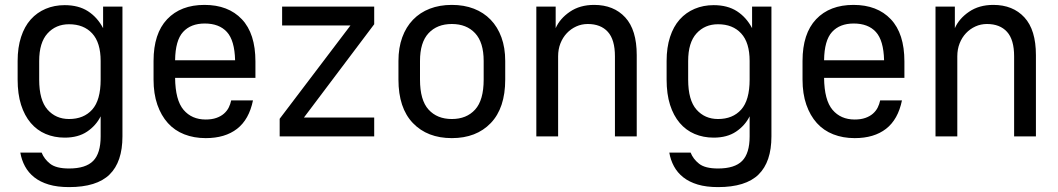

<svg xmlns="http://www.w3.org/2000/svg" viewBox="-20 -557 4320 784"><path d="M244 5Q202 5 166.5 -10Q131 -25 105.5 -55Q80 -85 66 -129Q52 -173 52 -232V-308Q52 -363 66 -406Q80 -449 105.5 -477.5Q131 -506 166.5 -521Q202 -536 244 -536Q301 -536 339.5 -511Q378 -486 401 -442V-530H480V0Q480 104 427.5 155.5Q375 207 262 207Q214 207 179 196.5Q144 186 120 167Q96 148 82 122Q68 96 63 66H150Q160 92 184.5 111.5Q209 131 262 131Q330 131 360.5 100Q391 69 391 0V-82Q372 -44 335.5 -19.5Q299 5 244 5ZM262 -71Q322 -71 356.5 -109.5Q391 -148 391 -232V-308Q391 -383 356.5 -420.5Q322 -458 262 -458Q208 -458 174 -420.5Q140 -383 140 -308V-232Q140 -148 174 -109.5Q208 -71 262 -71Z M820 7Q772 7 732.5 -8.5Q693 -24 665.5 -54.5Q638 -85 622.5 -129.5Q607 -174 607 -232V-308Q607 -420 662.5 -478.5Q718 -537 815 -537Q912 -537 967.5 -478.5Q1023 -420 1023 -306V-239H695Q696 -148 729.5 -108.5Q763 -69 820 -69Q845 -69 863.5 -75.5Q882 -82 894.5 -93Q907 -104 914 -118Q921 -132 924 -147H1013Q997 -69 948 -31Q899 7 820 7ZM816 -461Q759 -461 727.5 -426.5Q696 -392 695 -311H940Q938 -392 906.5 -426.5Q875 -461 816 -461Z M1122 -72 1411 -453H1132V-530H1508V-458L1221 -77H1508V0H1122Z M1825 7Q1725 7 1666 -54.5Q1607 -116 1607 -232V-308Q1607 -362 1622.5 -404.5Q1638 -447 1666.5 -476.5Q1695 -506 1735 -521.5Q1775 -537 1825 -537Q1875 -537 1915 -521.5Q1955 -506 1983.5 -476.5Q2012 -447 2027.5 -404.5Q2043 -362 2043 -308V-232Q2043 -116 1984 -54.5Q1925 7 1825 7ZM1825 -71Q1885 -71 1920 -109.5Q1955 -148 1955 -232V-308Q1955 -384 1920 -421.5Q1885 -459 1825 -459Q1765 -459 1730 -421.5Q1695 -384 1695 -308V-232Q1695 -148 1730 -109.5Q1765 -71 1825 -71Z M2170 -530H2249V-442Q2266 -481 2307 -509Q2348 -537 2406 -537Q2486 -537 2533 -486Q2580 -435 2580 -332V0H2491V-327Q2491 -395 2462 -427Q2433 -459 2380 -459Q2355 -459 2333 -449Q2311 -439 2294.5 -421.5Q2278 -404 2268.5 -380Q2259 -356 2259 -327V0H2170Z M2894 5Q2852 5 2816.5 -10Q2781 -25 2755.5 -55Q2730 -85 2716 -129Q2702 -173 2702 -232V-308Q2702 -363 2716 -406Q2730 -449 2755.5 -477.5Q2781 -506 2816.5 -521Q2852 -536 2894 -536Q2951 -536 2989.5 -511Q3028 -486 3051 -442V-530H3130V0Q3130 104 3077.5 155.5Q3025 207 2912 207Q2864 207 2829 196.5Q2794 186 2770 167Q2746 148 2732 122Q2718 96 2713 66H2800Q2810 92 2834.5 111.5Q2859 131 2912 131Q2980 131 3010.5 100Q3041 69 3041 0V-82Q3022 -44 2985.5 -19.5Q2949 5 2894 5ZM2912 -71Q2972 -71 3006.5 -109.5Q3041 -148 3041 -232V-308Q3041 -383 3006.5 -420.5Q2972 -458 2912 -458Q2858 -458 2824 -420.5Q2790 -383 2790 -308V-232Q2790 -148 2824 -109.5Q2858 -71 2912 -71Z M3470 7Q3422 7 3382.5 -8.5Q3343 -24 3315.5 -54.5Q3288 -85 3272.5 -129.5Q3257 -174 3257 -232V-308Q3257 -420 3312.5 -478.5Q3368 -537 3465 -537Q3562 -537 3617.5 -478.5Q3673 -420 3673 -306V-239H3345Q3346 -148 3379.5 -108.5Q3413 -69 3470 -69Q3495 -69 3513.5 -75.5Q3532 -82 3544.5 -93Q3557 -104 3564 -118Q3571 -132 3574 -147H3663Q3647 -69 3598 -31Q3549 7 3470 7ZM3466 -461Q3409 -461 3377.5 -426.5Q3346 -392 3345 -311H3590Q3588 -392 3556.5 -426.5Q3525 -461 3466 -461Z M3800 -530H3879V-442Q3896 -481 3937 -509Q3978 -537 4036 -537Q4116 -537 4163 -486Q4210 -435 4210 -332V0H4121V-327Q4121 -395 4092 -427Q4063 -459 4010 -459Q3985 -459 3963 -449Q3941 -439 3924.5 -421.5Q3908 -404 3898.5 -380Q3889 -356 3889 -327V0H3800Z"/></svg>

Font: Golos UI
Style: Regular
Weight: 400
Designer: A.Korolkova, Vitaly Kuzmin
Foundry: ParaType Ltd
Version: Version 2.000